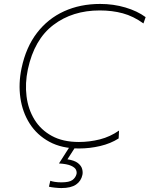

<svg xmlns="http://www.w3.org/2000/svg" viewBox="-20 -745 760 975"><path d="M381.5 9Q293.5 9 230.8 -25Q168 -59 131 -117Q94 -175 83.5 -248Q73 -321 89.5 -399Q112 -505.5 167.8 -578Q223.5 -650.5 305.5 -687.8Q387.5 -725 488.5 -725Q556 -725 616.8 -707Q677.5 -689 719.5 -658L708.5 -626Q657 -663 603.2 -677.5Q549.5 -692 486.5 -692Q348 -692 251 -618.2Q154 -544.5 121.5 -393Q106.5 -322 114.8 -256Q123 -190 155 -137.8Q187 -85.5 243.2 -54.8Q299.5 -24 380.5 -24Q434.5 -24 487 -37.2Q539.5 -50.5 584.5 -82L582.5 -42Q542 -16 488.8 -3.5Q435.5 9 381.5 9ZM291.5 210Q279 210 259.5 208Q240 206 228.5 203L235.5 173Q242.5 176 258 178.5Q273.5 181 291.5 181Q332 181 348 169Q364 157 368.5 139Q371 128.5 365.8 117Q360.5 105.5 340.5 96.5Q320.5 87.5 279.5 85L341.5 -12H366.5L363.5 0L322.5 64Q358.5 69.5 375.8 83.2Q393 97 397.2 113.2Q401.5 129.5 398.5 143Q392 174.5 366.2 192.2Q340.5 210 291.5 210Z"/></svg>

Font: Commissioner Thin
Style: Italic
Weight: 100
Italic angle: -12°
Designer: Kostas Bartsokas
Foundry: Kostas Bartsokas
Version: Version 1.000; ttfautohint (v1.8.3)